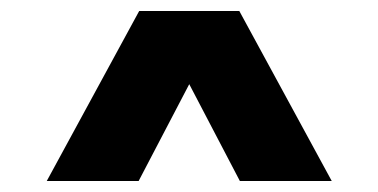

<svg xmlns="http://www.w3.org/2000/svg" viewBox="-20 -720 688 349"><path d="M65 -391 233 -700H415L583 -391H416L324 -567L232 -391Z"/></svg>

Font: Geologica Roman Black
Style: Regular
Weight: 900
Designer: Sindre Bremnes, Frode Helland
Foundry: Monokrom Skriftforlag AS
Version: Version 1.010;gftools[0.9.28]